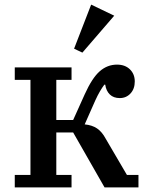

<svg xmlns="http://www.w3.org/2000/svg" viewBox="-20 -812 635 832"><path d="M44 -54H112V-466H44V-520H290V-466H224V-292H297L347 -403Q379 -474 412 -503Q445 -532 487 -532Q522 -532 543 -511.5Q564 -491 564 -459Q564 -427 545.5 -407Q527 -387 499 -387Q472 -387 456 -402.5Q440 -418 436 -445H432Q423 -433 413 -416Q403 -399 393 -377L347 -273Q379 -270 400.5 -255.5Q422 -241 438 -211L530 -54H580V0H433L297 -238H224V-54H290V0H44ZM301 -601 375 -792 475 -744 337 -584Z"/></svg>

Font: IBM Plex Serif Medm
Style: Regular
Weight: 500
Designer: Mike Abbink, Paul van der Laan, Pieter van Rosmalen
Foundry: Bold Monday
Version: Version 3.001